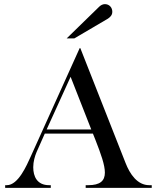

<svg xmlns="http://www.w3.org/2000/svg" viewBox="-20 -910 760 930"><path d="M383 -229ZM500 -818 340 -724H303L460 -877C467 -884 477 -890 488 -890C509 -890 524 -874 524 -853C524 -836 513 -826 500 -818ZM383 -229ZM715 0H395V-13H407C465 -13 488 -34 488 -74C488 -111 469 -164 442 -233L430 -263H197L157 -173C149 -154 141 -127 141 -100C141 -56 159 -13 218 -13H226V0H5V-13H13C69 -13 110 -111 128 -150L366 -677H369L588 -121C609 -67 645 -13 703 -13H715ZM322 -538 206 -283H422Z"/></svg>

Font: Open Baskerville 0.0.53
Style: Normal
Weight: 400
Designer: Isaac Moore, James Puckett, Rob Mientjes
Foundry: The Open Baskerville Project
Version: 0.0.53 (g939f078)